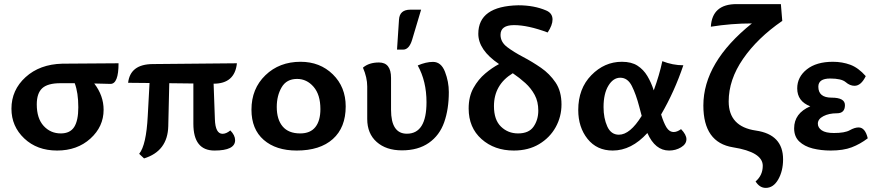

<svg xmlns="http://www.w3.org/2000/svg" viewBox="-20 -731 4289 941"><path d="M259.8 6.8Q161.6 6.8 98.9 -52.5Q36.1 -111.8 36.1 -198.2Q36.1 -290 105.5 -353Q174.8 -416 285.2 -418.9L561 -420.9Q561 -319.8 521.5 -319.8Q496.6 -319.8 482.9 -320.8Q469.2 -321.8 441.9 -321.8Q487.8 -262.2 487.8 -192.9Q487.8 -110.4 423.1 -51.8Q358.4 6.8 259.8 6.8ZM277.8 -77.1Q323.7 -77.1 343.8 -108.9Q363.8 -140.6 363.8 -205.1Q363.8 -276.9 346.2 -323.2H275.9Q213.9 -323.2 187 -298.6Q160.2 -273.9 160.2 -219.2Q160.2 -150.9 193.8 -114Q227.5 -77.1 277.8 -77.1Z M1031.2 6.8Q927.7 6.8 927.7 -124.5V-321.8L809.6 -323.2L804.7 -112.8Q801.8 9.8 686 45.4L662.1 22.9Q696.8 -19.5 704.1 -162.1L712.9 -324.2L607.9 -325.2Q618.2 -416 728 -417L1141.1 -420.9Q1130.9 -320.8 1026.9 -320.8L1033.2 -146Q1035.6 -75.2 1070.8 -75.2Q1088.9 -75.2 1108.9 -91.8Q1132.3 -67.9 1132.3 -43.9Q1132.3 6.8 1031.2 6.8Z M1434.1 6.8Q1332.5 6.8 1272.5 -45.4Q1212.4 -97.7 1212.4 -193.4Q1212.4 -296.4 1280.8 -362.3Q1349.1 -428.2 1453.1 -428.2Q1548.3 -428.2 1611.3 -366.5Q1674.3 -304.7 1674.3 -209.5Q1674.3 -106 1611.3 -49.6Q1548.3 6.8 1434.1 6.8ZM1451.2 -77.1Q1501 -77.1 1525.6 -108.2Q1550.3 -139.2 1550.3 -196.3Q1550.3 -267.1 1516.8 -305.7Q1483.4 -344.2 1436 -344.2Q1384.3 -344.2 1360.4 -303.2Q1336.4 -262.2 1336.4 -207Q1336.4 -145.5 1365.2 -111.3Q1394 -77.1 1451.2 -77.1Z M1949.7 5.9Q1872.6 5.9 1826.2 -35.2Q1779.8 -76.2 1779.8 -147.9V-307.1Q1779.8 -351.1 1758.8 -399.4Q1788.1 -424.8 1837.4 -424.8Q1896.5 -424.8 1896.5 -349.1V-192.9Q1896.5 -75.7 1974.1 -75.7Q2070.3 -75.7 2070.3 -230Q2070.3 -333 2027.3 -410.2Q2067.9 -427.7 2102.1 -427.7Q2142.1 -427.7 2160.9 -379.2Q2179.7 -330.6 2179.7 -279.8Q2179.7 -196.3 2157 -131.8Q2134.3 -67.4 2081.8 -30.8Q2029.3 5.9 1949.7 5.9ZM1955.6 -487.8H1925.8L1935.5 -634.8Q1938.5 -683.6 1991.2 -683.6H2043.9L2000 -536.6Q1985.4 -487.8 1955.6 -487.8Z M2498 6.8Q2403.3 6.8 2340.1 -49.3Q2276.9 -105.5 2276.9 -199.2Q2276.9 -257.8 2300.5 -300Q2324.2 -342.3 2358.2 -370.8Q2392.1 -399.4 2425.8 -417Q2324.2 -485.8 2324.2 -565.4Q2324.2 -700.7 2520 -705.1Q2597.7 -705.1 2656.7 -679.7Q2688 -666.5 2688 -635.3Q2688 -607.9 2664.1 -571.8Q2567.9 -607.9 2499 -607.9Q2433.1 -607.9 2433.1 -560.1Q2433.1 -524.9 2465.8 -500.2Q2498.5 -475.6 2543.7 -451.9Q2588.9 -428.2 2631.3 -398.9Q2673.8 -369.6 2702.9 -326.7Q2731.9 -283.7 2731.9 -219.2Q2731.9 -159.2 2703.4 -107.7Q2674.8 -56.2 2622.3 -24.7Q2569.8 6.8 2498 6.8ZM2519 -77.1Q2572.3 -77.1 2595.2 -110.6Q2618.2 -144 2618.2 -189Q2618.2 -232.9 2600.6 -265.6Q2583 -298.3 2554.7 -324Q2526.4 -349.6 2493.2 -372.1Q2400.9 -315.9 2400.9 -210.9Q2400.9 -143.6 2435.3 -110.4Q2469.7 -77.1 2519 -77.1Z M3259.3 6.8Q3190.9 6.8 3152.8 -79.1Q3074.7 6.8 2982.9 6.8Q2905.3 6.8 2859.6 -50.3Q2814 -107.4 2814 -191.9Q2814 -296.9 2878.2 -362.5Q2942.4 -428.2 3027.8 -428.2Q3074.7 -428.2 3104.2 -409.2Q3133.8 -390.1 3152.6 -358.6Q3171.4 -327.1 3184.1 -288.1Q3211.9 -363.8 3226.1 -431.2Q3277.3 -411.1 3329.1 -411.1Q3285.6 -282.2 3220.2 -169.9Q3232.4 -129.9 3246.3 -106.9Q3260.3 -84 3282.2 -84Q3298.3 -84 3317.9 -98.1Q3344.2 -70.8 3344.2 -48.8Q3344.2 -24.9 3317.9 -9Q3291.5 6.8 3259.3 6.8ZM3013.2 -70.8Q3067.9 -70.8 3125 -163.1L3113.3 -207Q3097.2 -269 3076.7 -309.6Q3056.2 -350.1 3020 -350.1Q2985.4 -350.1 2961.7 -311Q2938 -272 2938 -206.1Q2938 -151.9 2956.3 -111.3Q2974.6 -70.8 3013.2 -70.8Z M3732.9 189.9Q3703.1 189.9 3683.1 158.2Q3718.3 128.4 3718.3 81.5Q3718.3 14.2 3572.8 -9Q3427.2 -32.2 3427.2 -213.9Q3427.2 -425.3 3665 -616.2Q3564.5 -616.2 3463.9 -600.1Q3470.2 -710.9 3589.8 -710.9H3807.1L3814 -627.9H3813Q3692.4 -544.9 3621.8 -442.6Q3551.3 -340.3 3551.3 -233.9Q3551.3 -110.4 3684.6 -91.1Q3817.9 -71.8 3817.9 49.8Q3817.9 106.9 3794.2 148.4Q3770.5 189.9 3732.9 189.9Z M4051.3 6.8Q4003.9 6.8 3963.1 -3.4Q3922.4 -13.7 3897.2 -37.6Q3872.1 -61.5 3872.1 -102.1Q3872.1 -175.8 3951.2 -210Q3887.2 -234.4 3887.2 -297.9Q3887.2 -353.5 3934.1 -390.9Q3981 -428.2 4062 -428.2Q4107.9 -428.2 4147.5 -413.6Q4187 -398.9 4223.1 -357.9Q4200.2 -310.5 4168 -310.5Q4145.5 -310.5 4124.8 -328.4Q4104 -346.2 4048.8 -346.2Q3990.7 -346.2 3990.7 -306.2Q3990.7 -252.4 4055.9 -252.4Q4121.1 -252.4 4121.1 -215.8Q4121.1 -175.8 4081.8 -175.8Q4042.5 -175.8 4015.4 -161.6Q3988.3 -147.5 3988.3 -125Q3988.3 -105.5 4007.3 -92.3Q4026.4 -79.1 4066.9 -79.1Q4120.6 -79.1 4144.8 -92.8Q4168.9 -106.4 4188 -106.4Q4220.2 -106.4 4232.9 -53.2Q4195.8 -24.9 4154.3 -9Q4112.8 6.8 4051.3 6.8Z"/></svg>

Font: Bainsley
Style: Bold
Weight: 700
Designer: Paul James MIller
Foundry: High-Logic / Made with FontCreator
Version: Version 1.411;March 28, 2021;FontCreator 13.0.0.2683 64-bit